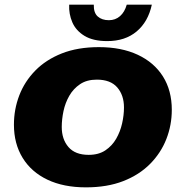

<svg xmlns="http://www.w3.org/2000/svg" viewBox="-20 -797 771 827"><path d="M350 10Q254 10 184.5 -23Q115 -56 77.5 -117Q40 -178 40 -260Q40 -326 63 -386Q86 -446 132 -493Q178 -540 246.5 -567Q315 -594 406 -594Q503 -594 573.5 -561Q644 -528 682 -467.5Q720 -407 720 -324Q720 -258 696.5 -198Q673 -138 626.5 -91Q580 -44 511 -17Q442 10 350 10ZM362 -130Q405 -130 434 -149.5Q463 -169 480.5 -199.5Q498 -230 506 -265.5Q514 -301 514 -334Q514 -387 485 -420.5Q456 -454 397 -454Q354 -454 325 -434.5Q296 -415 278.5 -384.5Q261 -354 253.5 -318.5Q246 -283 246 -250Q246 -197 275 -163.5Q304 -130 362 -130ZM442 -620Q381 -620 344 -642.5Q307 -665 291.5 -701Q276 -737 278 -777H384Q383 -742 401 -726Q419 -710 449 -710Q477 -710 497 -727.5Q517 -745 526 -777H634Q618 -703 568.5 -661.5Q519 -620 442 -620Z"/></svg>

Font: Rokkitt SemiBold Black
Style: Italic
Weight: 900
Italic angle: -9°
Version: Version 3.103